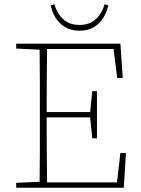

<svg xmlns="http://www.w3.org/2000/svg" viewBox="-20 -881 663 901"><path d="M56 -653V-676H545L556 -515H530L513 -651H201Q200 -581 199.5 -509Q199 -437 199 -357V-355H403L413 -453H435V-232H413L403 -330H199V-327Q199 -242 199.5 -168.5Q200 -95 201 -25H529L545 -163H571L561 0H56V-23L166 -28Q167 -97 167 -167Q167 -237 167 -307V-370Q167 -441 167 -510Q167 -579 166 -648ZM218 -856 235 -861Q248 -817 277 -790.5Q306 -764 353 -764Q400 -764 429 -790.5Q458 -817 471 -861L488 -856Q482 -826 465.5 -798.5Q449 -771 421.5 -754Q394 -737 353 -737Q313 -737 285 -754Q257 -771 240.5 -798.5Q224 -826 218 -856Z"/></svg>

Font: Source Serif 4 SmText ExtraLight
Style: Regular
Weight: 200
Designer: Frank Grießhammer
Foundry: Adobe
Version: Version 4.005;hotconv 1.1.0;makeotfexe 2.6.0